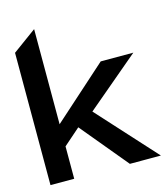

<svg xmlns="http://www.w3.org/2000/svg" viewBox="-101 -735 706 813"><g transform="rotate(-15 252.0 -328.0)"><path d="M124 0V-142L197 -206L368 0H504L272 -255L504 -451H361L124 -239V-656L20 -580V0Z"/></g></svg>

Font: Charger Pro
Style: Blk
Weight: 900
Designer: Jasper
Foundry: Cannot Into Space Fonts
Version: Version 1.09